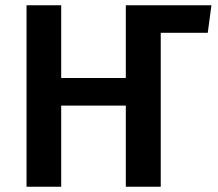

<svg xmlns="http://www.w3.org/2000/svg" viewBox="-20 -711 830 731"><path d="M771 -586H592V0H459V-309H213V0H81V-691H213V-414H459V-691H785Z"/></svg>

Font: Fira Sans Medium
Style: Regular
Weight: 500
Designer: bBox Type GmbH & Carrois Corporate GbR & Edenspiekermann AG
Foundry: bBox Type GmbH & Carrois Corporate GbR & Edenspiekermann AG
Version: Version 4.301